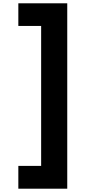

<svg xmlns="http://www.w3.org/2000/svg" viewBox="-20 -934 549 1162"><path d="M387 -914V208H91V70H229V-777H91V-914Z"/></svg>

Font: Parkinsans Light
Style: Bold
Weight: 700
Version: Version 1.000